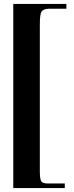

<svg xmlns="http://www.w3.org/2000/svg" viewBox="-20 -729 371 969"><path d="M47 -709H315V-685H228Q199 -684 190 -671Q181 -658 181 -605V142Q181 165 186 181Q191 197 220 197H307V220H47Z"/></svg>

Font: CAT Schmalfette Thannhaeuser
Style: Regular
Weight: 700
Designer: Peter Wiegel nach Herbert Thanhaeuser 1939/40
Foundry: CAT-Fonts, Peter Wiegel
Version: Version 1.000